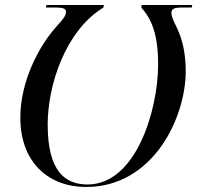

<svg xmlns="http://www.w3.org/2000/svg" viewBox="-20 -734 786 765"><path d="M323 11C591 11 720 -266 720 -450C720 -518 708 -577 683 -627C669 -655 663 -670 663 -683C663 -697 672 -704 703 -704H744L746 -714H545L543 -704C582 -660 610 -602 610 -477C610 -298 523 1 329 1C240 1 170 -50 170 -238C170 -394 240 -611 392 -704L394 -714H165L163 -704H203C230 -704 243 -700 243 -687C243 -672 232 -658 210 -634C133 -551 61 -407 61 -266C61 -85 175 11 323 11Z"/></svg>

Font: Noto Serif Display
Style: Italic
Weight: 400
Italic angle: -12°
Designer: Monotype Design Team
Foundry: Monotype Imaging Inc.
Version: Version 2.009